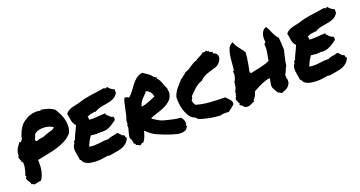

<svg xmlns="http://www.w3.org/2000/svg" viewBox="-39 -1169 3298 1761"><g transform="rotate(-20 1609.5 -288.0)"><path d="M368.2 -605.5Q409.2 -600.6 441.4 -588.9Q473.6 -577.1 496.1 -557.6Q511.7 -533.2 525.9 -504.9Q540 -476.6 547.4 -445.8Q554.7 -415 554.2 -382.8Q553.7 -350.6 540 -317.4Q511.7 -282.2 471.2 -260.3Q430.7 -238.3 383.8 -224.6Q336.9 -210.9 286.6 -201.2Q236.3 -191.4 188.5 -181.6Q189.5 -159.2 189 -134.3Q188.5 -109.4 184.1 -84.5Q179.7 -59.6 170.9 -36.1Q162.1 -12.7 147.5 6.8Q130.9 6.8 113.3 11.2Q95.7 15.6 82 18.6Q75.2 14.6 69.8 11.2Q64.5 7.8 54.7 6.8Q56.6 -2.9 49.8 -13.2Q43 -23.4 36.1 -34.2Q29.3 -44.9 26.9 -54.7Q24.4 -64.5 36.1 -73.2Q29.3 -80.1 29.3 -90.8Q36.1 -102.5 41.5 -123Q46.9 -143.6 50.3 -163.6Q53.7 -183.6 51.8 -200.2Q49.8 -216.8 32.2 -224.6Q33.2 -226.6 36.1 -226.6Q39.1 -226.6 42 -227.5Q34.2 -233.4 32.7 -244.1Q31.2 -254.9 25.4 -262.7Q27.3 -267.6 28.3 -271.5Q29.3 -275.4 35.2 -274.4Q32.2 -292 35.6 -307.6Q39.1 -323.2 45.9 -337.4Q52.7 -351.6 62.5 -365.2Q72.3 -378.9 81.1 -392.6Q87.9 -393.6 89.4 -390.6Q90.8 -387.7 95.7 -391.6Q108.4 -401.4 113.3 -412.1Q118.2 -422.9 118.2 -436.5Q125 -457 134.8 -478Q144.5 -499 156.2 -516.6Q168 -534.2 182.1 -547.9Q196.3 -561.5 211.9 -568.4Q223.6 -578.1 241.2 -586.4Q258.8 -594.7 279.3 -599.1Q299.8 -603.5 320.8 -604Q341.8 -604.5 359.4 -599.6Q364.3 -597.7 364.7 -601.6Q365.2 -605.5 368.2 -605.5ZM328.1 -372.1Q352.5 -382.8 380.4 -389.2Q408.2 -395.5 426.8 -413.1Q415 -423.8 392.6 -432.1Q370.1 -440.4 343.8 -442.4Q317.4 -444.3 290.5 -438Q263.7 -431.6 244.1 -414.1Q238.3 -396.5 234.4 -386.2Q230.5 -376 223.6 -361.3Q225.6 -356.4 230 -354Q234.4 -351.6 236.3 -346.7Q258.8 -358.4 281.7 -359.9Q304.7 -361.3 328.1 -372.1Z M1069.3 -549.8Q1070.3 -543 1069.8 -539.6Q1069.3 -536.1 1068.8 -533.2Q1068.4 -530.3 1068.4 -526.9Q1068.4 -523.4 1070.3 -516.6Q1049.8 -483.4 1022.9 -471.2Q996.1 -459 964.8 -453.6Q933.6 -448.2 900.9 -442.4Q868.2 -436.5 835.9 -417Q823.2 -421.9 813 -417Q802.7 -412.1 783.2 -414.1Q777.3 -408.2 768.6 -405.8Q759.8 -403.3 751 -400.4Q754.9 -391.6 754.4 -382.3Q753.9 -373 756.8 -367.2Q791 -364.3 832.5 -368.2Q874 -372.1 914.1 -373Q915 -368.2 913.1 -366.7Q911.1 -365.2 912.1 -361.3Q918.9 -356.4 925.8 -349.1Q932.6 -341.8 939.5 -335Q946.3 -328.1 953.6 -323.7Q960.9 -319.3 970.7 -320.3Q974.6 -312.5 976.1 -303.2Q977.5 -293.9 973.6 -284.2Q958 -273.4 942.4 -262.2Q926.8 -251 909.7 -242.2Q892.6 -233.4 873.5 -228Q854.5 -222.7 831.1 -223.6Q826.2 -223.6 823.7 -223.6Q821.3 -223.6 817.4 -226.6Q809.6 -221.7 795.4 -223.6Q781.2 -225.6 773.4 -220.7Q762.7 -225.6 747.6 -225.1Q732.4 -224.6 720.7 -228.5Q705.1 -208 692.4 -184.6Q679.7 -161.1 669.9 -134.8Q703.1 -129.9 725.1 -130.9Q747.1 -131.8 766.6 -134.3Q786.1 -136.7 806.6 -139.2Q827.1 -141.6 858.4 -140.6Q877.9 -151.4 904.8 -154.8Q931.6 -158.2 954.1 -166Q961.9 -163.1 967.8 -155.8Q973.6 -148.4 979 -142.1Q984.4 -135.7 990.2 -130.9Q996.1 -126 1004.9 -127Q1008.8 -123 1010.3 -117.7Q1011.7 -112.3 1012.7 -107.4Q1013.7 -102.5 1016.1 -99.1Q1018.6 -95.7 1024.4 -96.7Q1009.8 -64.5 990.7 -47.4Q971.7 -30.3 947.3 -21.5Q922.9 -12.7 893.1 -7.8Q863.3 -2.9 827.1 3.9Q818.4 5.9 812.5 3.4Q806.6 1 798.8 1Q776.4 5.9 745.1 9.8Q713.9 13.7 681.6 12.7Q649.4 11.7 620.1 4.4Q590.8 -2.9 572.3 -21.5Q564.5 -28.3 562 -37.6Q559.6 -46.9 548.8 -51.8Q547.9 -64.5 544.9 -80.1Q542 -95.7 539.1 -112.8Q536.1 -129.9 534.7 -146.5Q533.2 -163.1 536.1 -176.8Q539.1 -191.4 548.3 -203.1Q557.6 -214.8 554.7 -228.5Q559.6 -229.5 560.5 -233.9Q561.5 -238.3 568.4 -237.3Q574.2 -254.9 581.1 -270.5Q587.9 -286.1 595.2 -300.8Q602.5 -315.4 609.9 -330.6Q617.2 -345.7 624 -364.3Q610.4 -377 604 -392.1Q597.7 -407.2 594.7 -422.4Q591.8 -437.5 589.8 -453.6Q587.9 -469.7 583 -486.3Q592.8 -501 606.9 -510.3Q621.1 -519.5 637.7 -525.4Q654.3 -531.2 673.8 -535.2Q693.4 -539.1 714.8 -543.9Q753.9 -556.6 784.7 -563.5Q815.4 -570.3 845.2 -574.7Q875 -579.1 907.2 -583Q939.5 -586.9 980.5 -594.7Q989.3 -585.9 997.1 -585.9Q1001 -594.7 1006.3 -591.3Q1011.7 -587.9 1010.7 -596.7Q1020.5 -580.1 1035.6 -568.8Q1050.8 -557.6 1069.3 -549.8Z M1193.4 -101.6Q1182.6 -62.5 1174.3 -42.5Q1166 -22.5 1149.4 -1Q1136.7 -2.9 1131.8 2Q1127 6.8 1121.1 10.7Q1112.3 12.7 1108.4 10.7Q1104.5 8.8 1101.6 6.3Q1098.6 3.9 1094.2 1.5Q1089.8 -1 1081.1 -1Q1079.1 -8.8 1076.7 -15.6Q1074.2 -22.5 1063.5 -20.5Q1065.4 -28.3 1064.5 -33.7Q1063.5 -39.1 1062 -43.5Q1060.5 -47.9 1059.6 -52.2Q1058.6 -56.6 1060.5 -63.5Q1055.7 -63.5 1052.7 -70.3Q1049.8 -77.1 1045.9 -84Q1048.8 -101.6 1051.8 -117.2Q1054.7 -132.8 1059.1 -146.5Q1063.5 -160.2 1066.4 -173.8Q1069.3 -187.5 1063.5 -202.1Q1067.4 -199.2 1069.3 -203.6Q1071.3 -208 1072.3 -215.3Q1073.2 -222.7 1073.2 -230Q1073.2 -237.3 1072.3 -242.2Q1082 -267.6 1088.4 -294.4Q1094.7 -321.3 1100.1 -347.7Q1105.5 -374 1111.3 -399.4Q1117.2 -424.8 1127 -446.3Q1137.7 -448.2 1150.9 -443.8Q1164.1 -439.5 1167 -432.6Q1192.4 -452.1 1211.9 -480Q1231.4 -507.8 1252 -534.2Q1272.5 -560.5 1297.4 -581.1Q1322.3 -601.6 1360.4 -605.5Q1379.9 -590.8 1403.8 -575.7Q1427.7 -560.5 1443.4 -536.1Q1451.2 -532.2 1456.5 -527.8Q1461.9 -523.4 1469.7 -518.6V-506.8Q1481.4 -496.1 1488.8 -481.9Q1496.1 -467.8 1502 -451.7Q1507.8 -435.5 1513.7 -419.4Q1519.5 -403.3 1527.3 -388.7Q1525.4 -383.8 1525.4 -380.4Q1525.4 -377 1526.9 -373Q1528.3 -369.1 1529.3 -365.2Q1530.3 -361.3 1529.3 -354.5Q1526.4 -311.5 1501.5 -285.2Q1476.6 -258.8 1441.4 -241.7Q1406.2 -224.6 1366.2 -212.9Q1326.2 -201.2 1293.9 -187.5Q1293.9 -183.6 1297.4 -183.6Q1300.8 -183.6 1299.8 -178.7Q1323.2 -164.1 1336.9 -155.3Q1350.6 -146.5 1362.8 -140.6Q1375 -134.8 1389.2 -130.4Q1403.3 -126 1428.7 -120.1Q1454.1 -114.3 1468.3 -110.8Q1482.4 -107.4 1494.1 -105Q1505.9 -102.5 1518.1 -101.1Q1530.3 -99.6 1552.7 -97.7Q1561.5 -88.9 1567.9 -76.7Q1574.2 -64.5 1576.2 -52.2Q1578.1 -40 1577.1 -28.8Q1576.2 -17.6 1570.3 -10.7Q1571.3 -7.8 1574.7 -8.3Q1578.1 -8.8 1582 -7.8Q1576.2 -3.9 1572.3 2Q1568.4 7.8 1564.5 13.7Q1560.5 19.5 1555.7 23.9Q1550.8 28.3 1542 29.3Q1511.7 41 1465.8 30.8Q1419.9 20.5 1349.6 -6.8Q1314.5 -20.5 1292.5 -30.8Q1270.5 -41 1254.4 -51.3Q1238.3 -61.5 1225.1 -73.2Q1211.9 -85 1193.4 -101.6ZM1333 -436.5Q1322.3 -420.9 1309.1 -408.2Q1295.9 -395.5 1283.7 -382.3Q1271.5 -369.1 1261.7 -353Q1252 -336.9 1248 -315.4Q1282.2 -319.3 1319.3 -334.5Q1356.4 -349.6 1389.6 -363.3Q1385.7 -393.6 1368.7 -412.1Q1351.6 -430.7 1333 -436.5Z M1983.4 2Q1967.8 2.9 1944.8 1Q1921.9 -1 1902.3 7.8Q1850.6 5.9 1796.9 -4.9Q1743.2 -15.6 1698.2 -31.2Q1688.5 -42 1678.7 -51.3Q1668.9 -60.5 1652.3 -64.5Q1628.9 -83 1614.3 -109.9Q1599.6 -136.7 1590.8 -167Q1582 -197.3 1579.1 -229Q1576.2 -260.7 1577.1 -290Q1591.8 -334 1618.7 -365.7Q1645.5 -397.5 1673.8 -428.7Q1686.5 -434.6 1692.9 -440.9Q1699.2 -447.3 1706.5 -452.6Q1713.9 -458 1721.2 -463.4Q1728.5 -468.8 1734.4 -476.6Q1754.9 -481.4 1770 -490.7Q1785.2 -500 1799.8 -510.3Q1814.5 -520.5 1830.1 -529.3Q1845.7 -538.1 1866.2 -543Q1874 -551.8 1884.8 -557.1Q1895.5 -562.5 1906.7 -567.9Q1918 -573.2 1928.2 -579.1Q1938.5 -585 1944.3 -594.7Q1949.2 -586.9 1958 -589.4Q1966.8 -591.8 1974.6 -594.7Q1979.5 -595.7 1982.9 -592.8Q1986.3 -589.8 1989.3 -586.9Q1992.2 -584 1994.6 -583.5Q1997.1 -583 1999 -587.9Q2003.9 -587.9 2002 -583Q2000 -578.1 1999 -576.2Q2006.8 -577.1 2012.2 -572.8Q2017.6 -568.4 2029.3 -567.4Q2033.2 -562.5 2031.2 -560.1Q2029.3 -557.6 2029.3 -551.8Q2058.6 -543 2066.4 -523.9Q2074.2 -504.9 2067.4 -484.4Q2060.5 -463.9 2043 -446.3Q2025.4 -428.7 2004.9 -422.9Q1958 -410.2 1916.5 -395Q1875 -379.9 1848.6 -350.6Q1825.2 -343.8 1807.1 -332.5Q1789.1 -321.3 1772.9 -307.1Q1756.8 -293 1742.7 -277.8Q1728.5 -262.7 1712.9 -248Q1713.9 -234.4 1708.5 -227.1Q1703.1 -219.7 1698.2 -211.9Q1700.2 -197.3 1705.1 -186Q1710 -174.8 1715.8 -164.1Q1780.3 -144.5 1853 -139.6Q1925.8 -134.8 1999 -133.8Q2005.9 -124 2015.1 -115.7Q2024.4 -107.4 2032.2 -98.1Q2040 -88.9 2044.9 -77.6Q2049.8 -66.4 2046.9 -49.8Q2033.2 -35.2 2016.6 -22.9Q2000 -10.7 1983.4 2Z M2590.8 -94.7Q2592.8 -69.3 2585 -52.7Q2577.1 -36.1 2563.5 -24.4Q2549.8 -12.7 2532.2 -5.9Q2514.6 1 2498 6.8Q2490.2 2 2482.9 -3.4Q2475.6 -8.8 2465.8 -11.7Q2453.1 -35.2 2441.4 -53.2Q2429.7 -71.3 2430.7 -94.7Q2430.7 -95.7 2432.1 -105.5Q2433.6 -115.2 2436 -127Q2438.5 -138.7 2439.9 -148.9Q2441.4 -159.2 2441.4 -160.2Q2418.9 -158.2 2394.5 -150.4Q2370.1 -142.6 2347.2 -131.8Q2324.2 -121.1 2304.2 -110.4Q2284.2 -99.6 2271.5 -91.8Q2271.5 -88.9 2267.6 -77.6Q2263.7 -66.4 2257.8 -54.2Q2252 -42 2245.1 -32.2Q2238.3 -22.5 2231.4 -22.5Q2232.4 -19.5 2234.4 -16.6Q2236.3 -13.7 2234.4 -8.8Q2220.7 -4.9 2210 1.5Q2199.2 7.8 2187.5 12.2Q2175.8 16.6 2162.1 16.6Q2148.4 16.6 2129.9 6.8Q2129.9 1 2125 -3.4Q2120.1 -7.8 2114.7 -11.2Q2109.4 -14.6 2105.5 -17.1Q2101.6 -19.5 2101.6 -21.5Q2096.7 -20.5 2097.7 -28.3Q2098.6 -36.1 2105.5 -32.2Q2094.7 -45.9 2092.3 -56.2Q2089.8 -66.4 2081.1 -82Q2083 -84 2084.5 -88.9Q2085.9 -93.8 2086.9 -97.7Q2087.9 -101.6 2089.8 -103.5Q2091.8 -105.5 2094.7 -102.5Q2092.8 -111.3 2094.7 -117.2Q2096.7 -123 2098.6 -127.9Q2100.6 -132.8 2101.6 -137.7Q2102.5 -142.6 2098.6 -148.4Q2114.3 -169.9 2119.1 -194.8Q2124 -219.7 2125 -240.2Q2131.8 -247.1 2137.2 -259.8Q2142.6 -272.5 2145.5 -285.6Q2148.4 -298.8 2147.9 -311Q2147.5 -323.2 2144.5 -331.1Q2145.5 -335.9 2155.3 -334Q2161.1 -366.2 2163.6 -406.7Q2166 -447.3 2171.9 -483.9Q2177.7 -520.5 2191.4 -548.3Q2205.1 -576.2 2235.4 -585Q2241.2 -564.5 2250.5 -548.8Q2259.8 -533.2 2271 -519Q2282.2 -504.9 2293.5 -490.2Q2304.7 -475.6 2314.5 -457Q2313.5 -438.5 2310.5 -414.1Q2307.6 -389.6 2303.2 -364.3Q2298.8 -338.9 2294.4 -315.4Q2290 -292 2286.1 -275.4Q2287.1 -270.5 2291.5 -269.5Q2295.9 -268.6 2293 -260.7Q2316.4 -266.6 2341.8 -271.5Q2367.2 -276.4 2392.6 -282.2Q2418 -288.1 2441.9 -295.4Q2465.8 -302.7 2486.3 -313.5Q2491.2 -351.6 2499 -389.6Q2506.8 -427.7 2501 -467.8Q2505.9 -471.7 2508.8 -477.5Q2511.7 -483.4 2518.6 -485.4Q2513.7 -503.9 2514.6 -524.4Q2515.6 -544.9 2522 -563.5Q2528.3 -582 2540.5 -595.2Q2552.7 -608.4 2570.3 -612.3Q2581.1 -596.7 2588.9 -578.6Q2596.7 -560.5 2605 -542.5Q2613.3 -524.4 2622.6 -508.3Q2631.8 -492.2 2646.5 -480.5Q2649.4 -452.1 2650.9 -421.9Q2652.3 -391.6 2653.3 -360.4Q2645.5 -323.2 2636.2 -288.6Q2627 -253.9 2623 -214.8Q2616.2 -207 2612.3 -197.3Q2608.4 -187.5 2604.5 -177.2Q2600.6 -167 2595.7 -157.7Q2590.8 -148.4 2584 -141.6Q2587.9 -129.9 2585.4 -119.6Q2583 -109.4 2590.8 -94.7Z M3217.8 -549.8Q3218.8 -543 3218.3 -539.6Q3217.8 -536.1 3217.3 -533.2Q3216.8 -530.3 3216.8 -526.9Q3216.8 -523.4 3218.8 -516.6Q3198.2 -483.4 3171.4 -471.2Q3144.5 -459 3113.3 -453.6Q3082 -448.2 3049.3 -442.4Q3016.6 -436.5 2984.4 -417Q2971.7 -421.9 2961.4 -417Q2951.2 -412.1 2931.6 -414.1Q2925.8 -408.2 2917 -405.8Q2908.2 -403.3 2899.4 -400.4Q2903.3 -391.6 2902.8 -382.3Q2902.3 -373 2905.3 -367.2Q2939.5 -364.3 2981 -368.2Q3022.5 -372.1 3062.5 -373Q3063.5 -368.2 3061.5 -366.7Q3059.6 -365.2 3060.5 -361.3Q3067.4 -356.4 3074.2 -349.1Q3081.1 -341.8 3087.9 -335Q3094.7 -328.1 3102.1 -323.7Q3109.4 -319.3 3119.1 -320.3Q3123 -312.5 3124.5 -303.2Q3126 -293.9 3122.1 -284.2Q3106.4 -273.4 3090.8 -262.2Q3075.2 -251 3058.1 -242.2Q3041 -233.4 3022 -228Q3002.9 -222.7 2979.5 -223.6Q2974.6 -223.6 2972.2 -223.6Q2969.7 -223.6 2965.8 -226.6Q2958 -221.7 2943.8 -223.6Q2929.7 -225.6 2921.9 -220.7Q2911.1 -225.6 2896 -225.1Q2880.9 -224.6 2869.1 -228.5Q2853.5 -208 2840.8 -184.6Q2828.1 -161.1 2818.4 -134.8Q2851.6 -129.9 2873.5 -130.9Q2895.5 -131.8 2915 -134.3Q2934.6 -136.7 2955.1 -139.2Q2975.6 -141.6 3006.8 -140.6Q3026.4 -151.4 3053.2 -154.8Q3080.1 -158.2 3102.5 -166Q3110.4 -163.1 3116.2 -155.8Q3122.1 -148.4 3127.4 -142.1Q3132.8 -135.7 3138.7 -130.9Q3144.5 -126 3153.3 -127Q3157.2 -123 3158.7 -117.7Q3160.2 -112.3 3161.1 -107.4Q3162.1 -102.5 3164.6 -99.1Q3167 -95.7 3172.9 -96.7Q3158.2 -64.5 3139.2 -47.4Q3120.1 -30.3 3095.7 -21.5Q3071.3 -12.7 3041.5 -7.8Q3011.7 -2.9 2975.6 3.9Q2966.8 5.9 2960.9 3.4Q2955.1 1 2947.3 1Q2924.8 5.9 2893.6 9.8Q2862.3 13.7 2830.1 12.7Q2797.9 11.7 2768.6 4.4Q2739.3 -2.9 2720.7 -21.5Q2712.9 -28.3 2710.4 -37.6Q2708 -46.9 2697.3 -51.8Q2696.3 -64.5 2693.4 -80.1Q2690.4 -95.7 2687.5 -112.8Q2684.6 -129.9 2683.1 -146.5Q2681.6 -163.1 2684.6 -176.8Q2687.5 -191.4 2696.8 -203.1Q2706.1 -214.8 2703.1 -228.5Q2708 -229.5 2709 -233.9Q2710 -238.3 2716.8 -237.3Q2722.7 -254.9 2729.5 -270.5Q2736.3 -286.1 2743.7 -300.8Q2751 -315.4 2758.3 -330.6Q2765.6 -345.7 2772.5 -364.3Q2758.8 -377 2752.4 -392.1Q2746.1 -407.2 2743.2 -422.4Q2740.2 -437.5 2738.3 -453.6Q2736.3 -469.7 2731.4 -486.3Q2741.2 -501 2755.4 -510.3Q2769.5 -519.5 2786.1 -525.4Q2802.7 -531.2 2822.3 -535.2Q2841.8 -539.1 2863.3 -543.9Q2902.3 -556.6 2933.1 -563.5Q2963.9 -570.3 2993.7 -574.7Q3023.4 -579.1 3055.7 -583Q3087.9 -586.9 3128.9 -594.7Q3137.7 -585.9 3145.5 -585.9Q3149.4 -594.7 3154.8 -591.3Q3160.2 -587.9 3159.2 -596.7Q3168.9 -580.1 3184.1 -568.8Q3199.2 -557.6 3217.8 -549.8Z"/></g></svg>

Font: Permanent Marker
Style: Regular
Weight: 400
Designer: Font Diner, Inc
Foundry: Font Diner, Inc
Version: Version 1.001